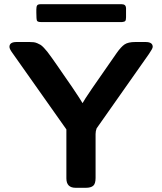

<svg xmlns="http://www.w3.org/2000/svg" viewBox="-20 -894 773 914"><path d="M153 -834V-849Q153 -863 157 -868.5Q161 -874 174 -874H559Q579 -874 580 -856V-812Q580 -799 576.5 -794.5Q573 -790 561 -789H176Q159 -789 156 -795.5Q153 -802 153 -834ZM25 -671Q25 -694 59 -694H121Q132 -694 140.5 -693Q149 -692 158 -688Q167 -684 173 -680.5Q179 -677 189 -666.5Q199 -656 205.5 -647.5Q212 -639 226.5 -619Q241 -599 251.5 -583.5Q262 -568 283.5 -537Q305 -506 323 -480Q366 -416 373 -403Q384 -426 535 -641Q556 -671 573 -682.5Q590 -694 624 -694H673Q707 -694 707 -671Q707 -663 689 -637L440 -283Q435 -270 435 -256V-47Q435 -19 423.5 -9.5Q412 0 389 0H340Q296 0 296 -45V-278L39 -642Q25 -661 25 -671Z"/></svg>

Font: CMU Sans Serif
Style: Bold
Weight: 700
Version: Version 0.7.0